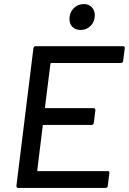

<svg xmlns="http://www.w3.org/2000/svg" viewBox="-20 -928 636 948"><path d="M577 -617H233Q229 -617 229 -613L202 -398Q202 -394 206 -394H442Q451 -394 451 -384L443 -321Q441 -311 432 -311H195Q191 -311 191 -307L164 -87Q164 -83 167 -83H512Q522 -83 520 -73L512 -10Q512 -6 509 -3Q506 0 501 0H70Q61 0 61 -10L145 -690Q147 -700 156 -700H587Q592 -700 594.5 -697Q597 -694 596 -690L588 -627Q586 -617 577 -617ZM323 -834Q323 -866 343.5 -887Q364 -908 394 -908Q418 -908 433 -892.5Q448 -877 448 -852Q448 -821 427.5 -800.5Q407 -780 378 -780Q353 -780 338 -795Q323 -810 323 -834Z"/></svg>

Font: Barlow Medium
Style: Italic
Weight: 500
Italic angle: -7°
Designer: Jeremy Tribby
Foundry: Tribby Type
Version: Version 1.408